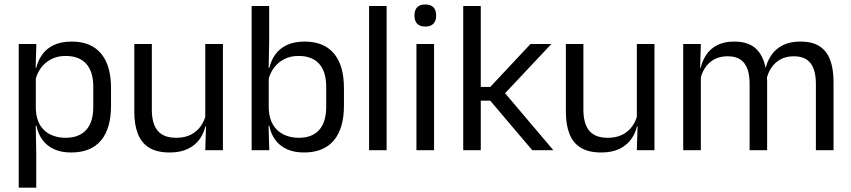

<svg xmlns="http://www.w3.org/2000/svg" viewBox="-20 -690 3908 882"><path d="M306.5 10.5Q261.5 10.5 228.5 -4.5Q195.5 -19.5 175 -47.5Q154.5 -75.5 147.5 -112.5H121L144.5 -188.5Q146.5 -144.5 164.2 -115.2Q182 -86 212.5 -71.5Q243 -57 281.5 -57Q343 -57 375.8 -93Q408.5 -129 408.5 -198.5V-292Q408.5 -361 376 -397Q343.5 -433 281.5 -433Q244.5 -433 216 -418.5Q187.5 -404 168.8 -379Q150 -354 143 -322L123 -378.5H146.5Q154.5 -412 173.8 -439.2Q193 -466.5 226.8 -482.8Q260.5 -499 310 -499Q398 -499 444 -444.2Q490 -389.5 490 -285.5V-204.5Q490 -99.5 443.8 -44.5Q397.5 10.5 306.5 10.5ZM66 172V-488H147L143.5 -370.5L144.5 -345.5V-140L144 -123.5L146.5 13.5V172Z M677.5 -488V-184.5Q677.5 -146 688.2 -117.2Q699 -88.5 723.5 -72.8Q748 -57 789.5 -57Q828.5 -57 856.5 -71.2Q884.5 -85.5 902.2 -110.5Q920 -135.5 926.5 -167L941 -109.5H923.5Q916 -76.5 896 -49.2Q876 -22 842.2 -5.8Q808.5 10.5 759 10.5Q701.5 10.5 665.8 -11.2Q630 -33 613.5 -74.8Q597 -116.5 597 -175.5V-488ZM1004 -488V0H923L926.5 -117L923 -122V-488Z M1376.5 10.5Q1331.5 10.5 1298.2 -4.5Q1265 -19.5 1244.5 -47.5Q1224 -75.5 1217 -112.5H1190L1214.5 -188.5Q1217 -144.5 1235.2 -115.2Q1253.5 -86 1284 -71.5Q1314.5 -57 1353 -57Q1414 -57 1446.2 -93Q1478.5 -129 1478.5 -200V-291.5Q1478.5 -361 1446 -397Q1413.5 -433 1351.5 -433Q1314.5 -433 1286 -418.5Q1257.5 -404 1238.8 -379Q1220 -354 1213 -322L1194.5 -378.5H1217.5Q1225 -412 1244.2 -439.2Q1263.5 -466.5 1297 -482.8Q1330.5 -499 1380 -499Q1468 -499 1514 -444.2Q1560 -389.5 1560 -285.5V-204.5Q1560 -99.5 1513.2 -44.5Q1466.5 10.5 1376.5 10.5ZM1136 0V-662.5H1216.5V-503.5L1214 -363.5L1214.5 -348V-144L1213.5 -118L1217 0Z M1675.5 0V-662.5H1756V0Z M1893 0V-488H1974V0ZM1933.5 -568Q1908.5 -568 1896.2 -581.2Q1884 -594.5 1884 -617.5V-620Q1884 -643.5 1896.2 -656.5Q1908.5 -669.5 1933.5 -669.5Q1958.5 -669.5 1971 -656.5Q1983.5 -643.5 1983.5 -620V-617.5Q1983.5 -594 1971 -581Q1958.5 -568 1933.5 -568Z M2425 0 2232 -227.5H2180.5V-290.5H2232L2417 -488H2513L2291.5 -252.5V-272L2522 0ZM2108 0V-662.5H2188.5V0Z M2660 -488V-184.5Q2660 -146 2670.8 -117.2Q2681.5 -88.5 2706 -72.8Q2730.5 -57 2772 -57Q2811 -57 2839 -71.2Q2867 -85.5 2884.8 -110.5Q2902.5 -135.5 2909 -167L2923.5 -109.5H2906Q2898.5 -76.5 2878.5 -49.2Q2858.5 -22 2824.8 -5.8Q2791 10.5 2741.5 10.5Q2684 10.5 2648.2 -11.2Q2612.5 -33 2596 -74.8Q2579.5 -116.5 2579.5 -175.5V-488ZM2986.5 -488V0H2905.5L2909 -117L2905.5 -122V-488Z M3728 0V-305.5Q3728 -344 3718.2 -372.2Q3708.5 -400.5 3686.2 -416Q3664 -431.5 3626.5 -431.5Q3591 -431.5 3565 -417Q3539 -402.5 3523 -378.2Q3507 -354 3500.5 -323L3488 -380.5H3498Q3506 -412 3525 -439Q3544 -466 3576.5 -482.5Q3609 -499 3657 -499Q3711.5 -499 3744.8 -477.5Q3778 -456 3793.5 -414.8Q3809 -373.5 3809 -314.5V0ZM3118.5 0V-488H3199.5L3196 -371L3199.5 -366V0ZM3423.5 0V-305.5Q3423.5 -344 3413.8 -372.2Q3404 -400.5 3382 -416Q3360 -431.5 3322.5 -431.5Q3286.5 -431.5 3260.5 -417Q3234.5 -402.5 3218.5 -377.8Q3202.5 -353 3196 -321.5L3181 -379H3199Q3206.5 -412 3225 -439.2Q3243.5 -466.5 3275.2 -482.8Q3307 -499 3352.5 -499Q3420 -499 3455.2 -464Q3490.5 -429 3499.5 -362Q3502 -352 3503 -340.2Q3504 -328.5 3504 -317V0Z"/></svg>

Font: Anek Gujarati
Style: Regular
Weight: 400
Designer: Mrunmayee Ghaisas (Gujarati), Yesha Goshar (Latin)
Foundry: Ek Type
Version: Version 1.003